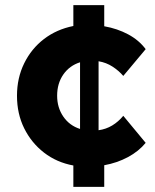

<svg xmlns="http://www.w3.org/2000/svg" viewBox="-20 -726 603 746"><path d="M265 0V-83Q200 -95 151 -133Q102 -171 74 -227.5Q46 -284 46 -354Q46 -423 74 -480Q102 -537 151 -574.5Q200 -612 265 -625V-706H385V-624Q436 -615 478 -592.5Q520 -570 546 -535L459 -431Q442 -451 417.5 -467Q393 -483 363 -488V-220Q392 -224 416 -238.5Q440 -253 459 -276L546 -171Q519 -138 477 -115.5Q435 -93 385 -84V0ZM202 -354Q202 -308 226 -273Q250 -238 291 -225V-484Q250 -471 226 -436.5Q202 -402 202 -354Z"/></svg>

Font: Lexend
Style: Bold
Weight: 700
Designer: Bonnie Shaver-Troup, Thomas Jockin
Foundry: Lexend
Version: Version 1.007; ttfautohint (v1.8.3)